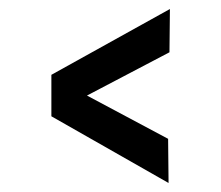

<svg xmlns="http://www.w3.org/2000/svg" viewBox="-20 -523 490 426"><path d="M354 -117 94 -265V-357L357 -503L356 -407L173 -311L353 -215Z"/></svg>

Font: New Amsterdam
Style: Regular
Weight: 400
Designer: Vladimir Nikolic
Foundry: Vladimir Nikolic
Version: Version 1.000; ttfautohint (v1.8.4.7-5d5b)